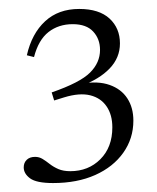

<svg xmlns="http://www.w3.org/2000/svg" viewBox="-20 -702 350 429"><path d="M98.5 -293Q61.5 -293 47.2 -303.5Q33 -314 33 -328Q33 -338.5 39.8 -345Q46.5 -351.5 58.5 -351.5Q67.5 -351.5 75.2 -346.8Q83 -342 91.2 -335.5Q99.5 -329 110.5 -324.2Q121.5 -319.5 137 -319.5Q177.5 -319.5 204.2 -346.2Q231 -373 231 -417.5Q231 -445.5 218.2 -464.2Q205.5 -483 181.8 -489Q158 -495 123.5 -484.5L101 -477.5L95.5 -495.5Q159 -517.5 181.2 -539.8Q203.5 -562 203.5 -590.5Q203.5 -615 188.2 -631.5Q173 -648 142.5 -648Q111 -648 88.5 -630.5Q66 -613 56 -574.5L40 -578.5Q51 -627 80.8 -654.5Q110.5 -682 157 -682Q201.5 -682 224.8 -660.5Q248 -639 248 -605Q248 -573 225 -549Q202 -525 161 -510L161.5 -515Q199 -521.5 225 -512.2Q251 -503 264.5 -482.2Q278 -461.5 278 -432.5Q278 -392.5 255.5 -360.8Q233 -329 192.8 -311Q152.5 -293 98.5 -293Z"/></svg>

Font: Newsreader 24pt Light
Style: Regular
Weight: 300
Designer: Hugues Gentile
Foundry: Production Type
Version: Version 1.003